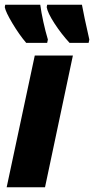

<svg xmlns="http://www.w3.org/2000/svg" viewBox="-40 -786 395 806"><path d="M106 -553H266L149 0H-12ZM-20 -756 -18 -766H129Q133 -735 142 -694Q151 -653 161 -620L158 -606H70Q41 -640 12.5 -687.5Q-16 -735 -20 -756ZM156 -756 158 -766H304Q312 -721 335 -620L332 -606H252Q217 -644 188.5 -688Q160 -732 156 -756Z"/></svg>

Font: Noto Sans UI CondBlack
Style: Italic
Weight: 900
Width: 3
Italic angle: -12°
Designer: Monotype Design Team
Foundry: Monotype Imaging Inc.
Version: Version 1.001